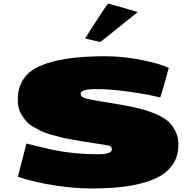

<svg xmlns="http://www.w3.org/2000/svg" viewBox="-20 -1040 1093 1082"><path d="M756.3 -972.2Q546.9 -803.7 545.4 -803.7Q538.6 -803.7 460 -823.2Q485.4 -865.7 529.8 -933.1Q574.2 -1000.5 588.4 -1020Q647.5 -1004.4 756.3 -972.2ZM80.6 -43.9Q82.5 -52.2 127.9 -227.1Q127.9 -230.5 131.8 -230.5Q219.7 -208.5 266.6 -198.2Q391.1 -170.9 532.7 -170.9Q610.4 -170.9 610.4 -197.8Q610.4 -210 602.5 -215.1Q594.7 -220.2 575.2 -223.1Q555.7 -226.1 512.2 -232.7Q468.8 -239.3 445.8 -243.2Q422.9 -247.1 381.3 -254.4Q339.8 -261.7 318.1 -267.6Q296.4 -273.4 262.5 -283Q228.5 -292.5 210 -302.2Q191.4 -312 167 -325.7Q142.6 -339.4 129.9 -355Q116.2 -370.6 103.5 -390.1Q80.1 -425.8 80.1 -477.5Q80.1 -612.3 204.1 -667.7Q328.1 -723.1 572.3 -723.1Q672.9 -723.1 777.6 -702.1Q882.3 -681.2 931.2 -657.2Q903.8 -553.7 882.8 -490.2Q824.7 -506.3 714.8 -522.2Q605 -538.1 519.8 -538.1Q434.6 -538.1 434.6 -510.7Q434.6 -495.1 456.3 -487.5Q478 -480 560.3 -466.6Q642.6 -453.1 670.9 -448.2Q881.8 -412.1 941.4 -341.8Q985.4 -289.6 985.6 -229.5Q985.8 -169.4 962.2 -127Q938.5 -84.5 896.5 -56.6Q854.5 -28.8 792.2 -11Q730 6.8 658.2 14.4Q586.4 22 493.2 22Q399.9 22 289.1 5.1Q178.2 -11.7 80.6 -43.9Z"/></svg>

Font: Seymour One
Style: Book
Weight: 400
Designer: vernon adams
Foundry: vernon adams
Version: Version 1.000; ttfautohint (v0.93) -l 8 -r 50 -G 200 -x 0 -w